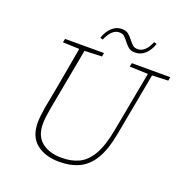

<svg xmlns="http://www.w3.org/2000/svg" viewBox="-149 -979 1083 1127"><g transform="rotate(20 392.5 -415.5)"><path d="M341 14Q254 14 199.5 -29Q145 -72 145 -160Q145 -180 148 -205Q151 -230 155 -257L175 -362Q188 -434 201 -506Q214 -578 226 -649L123 -653L128 -676H371L367 -653L259 -649L187 -261Q182 -233 179 -208.5Q176 -184 176 -163Q176 -87 223 -50Q270 -13 346 -13Q408 -13 454 -35Q500 -57 533 -113.5Q566 -170 585 -273L655 -649L540 -653L545 -676H785L781 -653L681 -649L608 -256Q590 -157 555 -97.5Q520 -38 467 -12Q414 14 341 14ZM320 -753Q334 -795 361 -820Q388 -845 422 -845Q448 -845 463.5 -832.5Q479 -820 492 -803Q505 -786 516.5 -775.5Q528 -765 548 -765Q596 -765 626 -837L643 -832Q630 -791 603 -766Q576 -741 541 -741Q514 -741 499.5 -753Q485 -765 472 -782Q459 -799 447.5 -810Q436 -821 415 -821Q368 -821 337 -748Z"/></g></svg>

Font: Source Serif 4 SmText ExtraLight
Style: Italic
Weight: 200
Italic angle: -12°
Designer: Frank Grießhammer
Foundry: Adobe
Version: Version 4.005;hotconv 1.1.0;makeotfexe 2.6.0